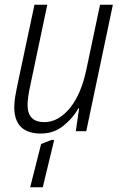

<svg xmlns="http://www.w3.org/2000/svg" viewBox="-20 -552 516 808"><path d="M310 -96H313L299 0H343L455 -532H401L344 -262Q322 -155 273.5 -96.5Q225 -38 167 -38Q96 -38 96 -110Q96 -127 99 -147.5Q102 -168 107 -190L179 -532H125L53 -193Q48 -170 44 -146Q40 -122 40 -102Q40 10 152 10Q206 10 246.5 -22.5Q287 -55 310 -96ZM160 236 208 37H196L153 54L107 236Z"/></svg>

Font: Noto Sans UI SemiCondensed Light
Style: Italic
Weight: 300
Width: 4
Designer: Monotype Design Team
Foundry: Monotype Imaging Inc.
Version: 1.001